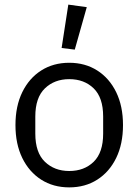

<svg xmlns="http://www.w3.org/2000/svg" viewBox="-20 -800 600 832"><path d="M280 12Q211 12 158.5 -21.5Q106 -55 76.5 -115.5Q47 -176 47 -258Q47 -340 76.5 -400.5Q106 -461 158.5 -494.5Q211 -528 280 -528Q349 -528 401.5 -494.5Q454 -461 483.5 -400.5Q513 -340 513 -258Q513 -176 483.5 -115.5Q454 -55 401.5 -21.5Q349 12 280 12ZM280 -59Q345 -59 386 -99Q427 -139 427 -221V-295Q427 -377 386 -417Q345 -457 280 -457Q216 -457 174.5 -417Q133 -377 133 -295V-221Q133 -139 174.5 -99Q216 -59 280 -59ZM356 -769 304 -585 247 -592 276 -780Z"/></svg>

Font: IBM Plex Sans
Style: Regular
Weight: 400
Designer: Mike Abbink, Paul van der Laan, Pieter van Rosmalen
Foundry: Bold Monday
Version: Version 3.201